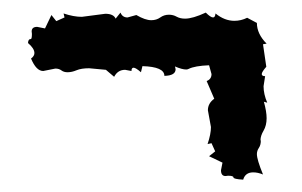

<svg xmlns="http://www.w3.org/2000/svg" viewBox="-20 -361 484 308"><path d="M370.1 -72.8Q354.5 -73.7 354.5 -76.4Q354.5 -79.1 345.7 -79.1L341.8 -78.6Q334.5 -78.6 334.5 -87.9L336.9 -100.1L315.4 -110.4L325.2 -118.2L319.3 -131.3L313 -129.9Q318.4 -146 318.4 -157.2L313.5 -184.1Q313.5 -195.3 323.7 -202.6L311.5 -231Q319.3 -233.9 319.3 -242.2L315.4 -256.3Q292.5 -255.4 282.7 -250.5Q280.8 -249.5 278.8 -249.5Q272 -249.5 260.7 -254.4L261.7 -250Q261.7 -239.7 243.7 -239.3Q243.7 -253.9 208.5 -254.9L206.1 -245.1Q197.8 -252.4 194.3 -252.4Q190.9 -252.4 190.9 -247.1L180.7 -249Q168.9 -249 163.1 -237.8L149.9 -249L123 -251.5Q110.4 -251.5 102.8 -248.3Q95.2 -245.1 88.4 -245.1Q82.5 -245.1 78.6 -248Q74.7 -251 68.8 -251L49.3 -247.1Q38.1 -247.1 29.8 -267.1Q35.2 -271 35.2 -275.9Q35.2 -283.2 24.9 -292Q25.4 -298.3 28.8 -298.3H29.3Q31.2 -298.3 31.2 -306.6L30.8 -310.5Q30.8 -317.9 39.6 -317.9L52.2 -315.4L62.5 -336.9L70.3 -327.1L83.5 -333L82 -339.4Q98.1 -334 111.3 -334L148.9 -338.9Q162.1 -338.9 165.5 -331.1L173.3 -340.8Q176.3 -333 184.6 -333L198.7 -336.9Q212.9 -328.6 222.7 -328.6Q231 -328.6 237.1 -333Q243.2 -337.4 251 -337.4Q257.8 -337.4 263.4 -334.2Q269 -331.1 276.9 -331.1Q289.1 -331.1 310.1 -340.8Q317.9 -333 321.8 -333Q325.2 -333 325.7 -339.4Q340.3 -327.6 356 -327.6Q366.7 -327.6 376.5 -332.5L392.1 -324.2Q392.1 -306.6 407.7 -291L401.9 -290L407.2 -253.9Q399.9 -245.6 399.9 -242.2Q399.9 -238.8 405.3 -238.8L402.8 -222.7Q402.8 -210 408.7 -196.3L403.3 -197.8Q407.7 -182.1 407.7 -171.4Q407.7 -159.7 402.8 -151.4Q397.9 -143.1 397.9 -136.2L398.4 -135.3Q398.4 -128.4 395.3 -123.8Q392.1 -119.1 392.1 -113.8Q392.1 -105 401.9 -81.1Q393.6 -84.5 386.2 -84.5Q373.5 -84.5 370.1 -72.8Z"/></svg>

Font: Truetypewriter PolyglOTT
Style: Regular
Weight: 400
Designer: Sergey Beatoff a.k.a. Sam_T
Version: Version 3.76